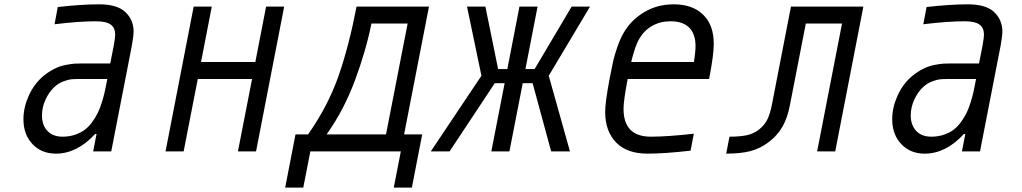

<svg xmlns="http://www.w3.org/2000/svg" viewBox="-20 -697 4707 884"><path d="M474 -333.3H346.4Q322.3 -333.3 308.6 -332Q294.9 -330.7 272.8 -322.6Q250.7 -314.5 232.4 -298.2Q206.4 -274.7 189.8 -238.9Q173.2 -203.1 173.2 -165.4Q173.2 -121.7 197.9 -94.7Q222.7 -67.7 268.2 -67.7Q299.5 -67.7 325.8 -76.8Q352.2 -85.9 370.8 -99.9Q389.3 -113.9 404.9 -135.7Q420.6 -157.6 430 -176.8Q439.5 -196 447.9 -222.7Q456.4 -249.3 460.3 -266.3Q464.2 -283.2 468.8 -306.6ZM436.2 -677.1Q518.2 -677.1 556 -642.6Q595.1 -606.1 595.1 -552.1Q595.1 -532.6 587.2 -487.6L492.2 0H408.9L424.5 -80.1H418Q334.6 10.4 237.6 10.4Q171.2 10.4 129.6 -33.5Q87.9 -77.5 87.9 -148.4Q87.9 -201.8 112.3 -256.2Q136.7 -310.5 179.7 -347Q204.4 -367.2 230.5 -380.2Q256.5 -393.2 282.9 -398.1Q309.2 -403 324.2 -404Q339.2 -404.9 361.3 -404.9H487.6L503.3 -484.4Q510.4 -524.7 510.4 -537.1Q510.4 -568.4 489.9 -583.7Q469.4 -599 421.2 -599Q343.1 -599 231.1 -585.3L246.1 -664.7Q356.1 -677.1 436.2 -677.1Z M871.7 -666.7H955.1L905.6 -411.5H1155.6L1205.1 -666.7H1288.4L1158.9 0H1075.5L1140.6 -333.3H890.6L825.5 0H742.2Z M1483.7 -78.1H1757.2L1856.8 -588.5H1690.1Q1665.4 -464.8 1614.6 -327.8Q1563.8 -190.8 1483.7 -78.1ZM1398.4 -78.1Q1490.2 -209 1538.4 -346.7Q1586.6 -484.4 1621.7 -666.7H1955.1L1840.5 -78.1H1923.8L1876.3 166.7H1793L1825.5 0H1408.9L1376.3 166.7H1293L1340.5 -78.1Z M2242.2 0 2303.4 -313.8H2257.8L2050.1 0H1963.5L2196.6 -348.3L2130.2 -666.7H2214.8L2273.4 -378.9H2315.8L2371.7 -666.7H2455.1L2399.1 -378.9H2441.4L2612 -666.7H2696.6L2506.5 -348.3L2604.2 0H2517.6L2432.3 -313.8H2386.7L2325.5 0Z M3182.3 -485Q3182.3 -540.4 3153.3 -569.7Q3124.3 -599 3067.1 -599Q3020.2 -599 2983.1 -578.1Q2946 -557.3 2924.5 -520.2Q2904.9 -489.6 2886.1 -411.5H3175.1Q3182.3 -459 3182.3 -485ZM2850.9 -196Q2850.9 -67.7 2976.6 -67.7Q3052.7 -67.7 3174.5 -81.4L3159.5 -3.3Q3039.1 10.4 2961.6 10.4Q2866.5 10.4 2816.4 -41.3Q2766.3 -93.1 2766.3 -182.3Q2766.3 -225.9 2786.5 -333.3Q2796.2 -384.8 2802.7 -413.7Q2809.2 -442.7 2822.3 -480.5Q2835.3 -518.2 2851.6 -546.2Q2884.8 -604.2 2945.3 -640.6Q3005.9 -677.1 3082 -677.1Q3168 -677.1 3217.1 -629.6Q3266.3 -582 3266.3 -495.4Q3266.3 -443.4 3244.8 -333.3H2869.8Q2850.9 -233.7 2850.9 -196Z M3955.1 -666.7 3825.5 0H3742.2L3856.8 -588.5H3690.1L3616.5 -210.9Q3605.5 -154.3 3582.7 -113.9Q3559.9 -73.6 3519.5 -43Q3480.5 -13 3435.2 -1.3Q3390 10.4 3323.6 10.4L3338.5 -67.7Q3386.1 -67.7 3417.3 -74.2Q3448.6 -80.7 3473.3 -99.6Q3499.3 -119.8 3512 -144.9Q3524.7 -169.9 3533.2 -210.9L3621.7 -666.7Z M4474 -333.3H4346.4Q4322.3 -333.3 4308.6 -332Q4294.9 -330.7 4272.8 -322.6Q4250.7 -314.5 4232.4 -298.2Q4206.4 -274.7 4189.8 -238.9Q4173.2 -203.1 4173.2 -165.4Q4173.2 -121.7 4197.9 -94.7Q4222.7 -67.7 4268.2 -67.7Q4299.5 -67.7 4325.8 -76.8Q4352.2 -85.9 4370.8 -99.9Q4389.3 -113.9 4404.9 -135.7Q4420.6 -157.6 4430 -176.8Q4439.5 -196 4447.9 -222.7Q4456.4 -249.3 4460.3 -266.3Q4464.2 -283.2 4468.8 -306.6ZM4436.2 -677.1Q4518.2 -677.1 4556 -642.6Q4595.1 -606.1 4595.1 -552.1Q4595.1 -532.6 4587.2 -487.6L4492.2 0H4408.9L4424.5 -80.1H4418Q4334.6 10.4 4237.6 10.4Q4171.2 10.4 4129.6 -33.5Q4087.9 -77.5 4087.9 -148.4Q4087.9 -201.8 4112.3 -256.2Q4136.7 -310.5 4179.7 -347Q4204.4 -367.2 4230.5 -380.2Q4256.5 -393.2 4282.9 -398.1Q4309.2 -403 4324.2 -404Q4339.2 -404.9 4361.3 -404.9H4487.6L4503.3 -484.4Q4510.4 -524.7 4510.4 -537.1Q4510.4 -568.4 4489.9 -583.7Q4469.4 -599 4421.2 -599Q4343.1 -599 4231.1 -585.3L4246.1 -664.7Q4356.1 -677.1 4436.2 -677.1Z"/></svg>

Font: Monoid
Style: Italic
Weight: 400
Width: 4
Italic angle: -11°
Monospace: yes
Version: Version 0.61